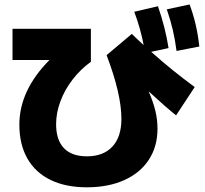

<svg xmlns="http://www.w3.org/2000/svg" viewBox="-20 -799 904 847"><path d="M65.4 -249Q65.4 -400.4 198.2 -534.2H35.2V-671.9H380.9V-526.4Q335 -493.2 300.3 -448.2Q265.6 -403.3 246.6 -352.3Q227.5 -301.3 227.5 -251Q227.5 -181.6 262 -145.5Q296.4 -109.4 363.3 -109.4Q436 -109.4 475.8 -152.3Q515.6 -195.3 515.6 -274.4Q515.6 -384.3 450.2 -555.7L561.5 -649.4Q577.6 -633.3 613.8 -600.1Q600.6 -670.9 572.3 -747.1L676.8 -771.5Q709.5 -677.2 723.6 -586.9L647 -570.3Q738.8 -488.3 838.9 -415L756.8 -290Q710.9 -326.7 635.7 -396Q656.2 -348.6 665.5 -309.6Q674.8 -270.5 674.8 -231.4Q674.8 -152.8 636.7 -94.5Q598.6 -36.1 528.1 -4.4Q457.5 27.3 363.3 27.3Q269.5 27.3 202.6 -5.4Q135.7 -38.1 100.6 -100.1Q65.4 -162.1 65.4 -249ZM715.8 -757.8 816.4 -779.3Q833 -734.4 843.3 -689.9Q853.5 -645.5 859.4 -593.8L758.8 -574.2Q752.4 -624 742.2 -667.5Q731.9 -710.9 715.8 -757.8Z"/></svg>

Font: Pretendard GOV Black
Style: Regular
Weight: 900
Designer: Base glyphs from Inter by Rasmus Andersson; Hangeul glyphs from Noto Sans CJK(Source Han Sans) by Jang Soo-young and Kan
Foundry: Kil Hyung-jin
Version: Version 1.309